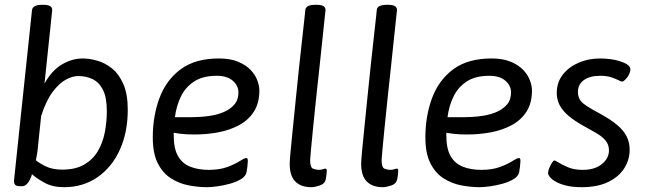

<svg xmlns="http://www.w3.org/2000/svg" viewBox="-20 -772 2694 798"><path d="M159 -752Q180 -752 188.5 -746.5Q197 -741 197 -730L165 -425Q196 -480 238 -504.5Q280 -529 324 -529Q351 -529 383.5 -520Q416 -511 445 -488Q474 -465 492.5 -423Q511 -381 511 -316Q511 -223 478.5 -150.5Q446 -78 386 -36Q326 6 246 6Q198 6 164 -13Q130 -32 113 -48Q110 -36 104 -24.5Q98 -13 90 -5.5Q82 2 71 2H63Q48 2 43 -4Q38 -10 38 -20L113 -730Q116 -752 155 -752ZM305 -456Q282 -456 254.5 -441.5Q227 -427 199.5 -391Q172 -355 151 -290L137 -156Q136 -142 133.5 -129.5Q131 -117 129 -106Q143 -94 170.5 -80.5Q198 -67 238 -67Q294 -67 330 -88Q366 -109 386.5 -143.5Q407 -178 415.5 -221.5Q424 -265 424 -310Q424 -367 408 -398.5Q392 -430 365 -443Q338 -456 305 -456Z M890 -529Q937 -529 969.5 -515.5Q1002 -502 1021.5 -481.5Q1041 -461 1049.5 -438Q1058 -415 1058 -396Q1058 -344 1035.5 -308.5Q1013 -273 974 -252Q935 -231 887 -222Q839 -213 788 -213Q752 -213 726.5 -216.5Q701 -220 685 -224L702 -259V-210Q702 -154 720 -123Q738 -92 771 -79Q804 -66 848 -66Q893 -66 925 -78Q957 -90 976.5 -102.5Q996 -115 1003 -115Q1006 -115 1008 -113.5Q1010 -112 1010 -103Q1010 -102 1009.5 -95Q1009 -88 1008 -78Q1007 -68 1005 -58Q1002 -40 982.5 -28Q963 -16 936 -8.5Q909 -1 883 2.5Q857 6 841 6Q804 6 764.5 -1.5Q725 -9 691 -30.5Q657 -52 636 -93Q615 -134 615 -201Q615 -290 643 -365Q671 -440 731.5 -484.5Q792 -529 890 -529ZM881 -457Q823 -457 787 -433.5Q751 -410 732 -371Q713 -332 707 -285H778Q787 -285 809 -286Q831 -287 858.5 -291.5Q886 -296 911.5 -307Q937 -318 954 -337.5Q971 -357 971 -388Q971 -416 947.5 -436.5Q924 -457 881 -457Z M1295 -752Q1316 -752 1324.5 -746.5Q1333 -741 1333 -730Q1333 -730 1329.5 -698Q1326 -666 1320.5 -612.5Q1315 -559 1308 -494.5Q1301 -430 1294 -364.5Q1287 -299 1281.5 -243Q1276 -187 1272.5 -150Q1269 -113 1269 -107Q1269 -76 1281 -71Q1293 -66 1305 -66Q1314 -66 1321 -68.5Q1328 -71 1332 -71Q1338 -71 1338 -64Q1338 -63 1337.5 -53.5Q1337 -44 1334 -27Q1330 -8 1309 -1Q1288 6 1274 6Q1231 6 1207.5 -17.5Q1184 -41 1184 -92Q1184 -102 1187.5 -141Q1191 -180 1197 -237.5Q1203 -295 1209.5 -361Q1216 -427 1223 -492Q1230 -557 1236 -610.5Q1242 -664 1245.5 -696.5Q1249 -729 1249 -730Q1250 -742 1261 -747Q1272 -752 1291 -752Z M1592 -752Q1613 -752 1621.5 -746.5Q1630 -741 1630 -730Q1630 -730 1626.5 -698Q1623 -666 1617.5 -612.5Q1612 -559 1605 -494.5Q1598 -430 1591 -364.5Q1584 -299 1578.5 -243Q1573 -187 1569.5 -150Q1566 -113 1566 -107Q1566 -76 1578 -71Q1590 -66 1602 -66Q1611 -66 1618 -68.5Q1625 -71 1629 -71Q1635 -71 1635 -64Q1635 -63 1634.5 -53.5Q1634 -44 1631 -27Q1627 -8 1606 -1Q1585 6 1571 6Q1528 6 1504.5 -17.5Q1481 -41 1481 -92Q1481 -102 1484.5 -141Q1488 -180 1494 -237.5Q1500 -295 1506.5 -361Q1513 -427 1520 -492Q1527 -557 1533 -610.5Q1539 -664 1542.5 -696.5Q1546 -729 1546 -730Q1547 -742 1558 -747Q1569 -752 1588 -752Z M2023 -529Q2070 -529 2102.5 -515.5Q2135 -502 2154.5 -481.5Q2174 -461 2182.5 -438Q2191 -415 2191 -396Q2191 -344 2168.5 -308.5Q2146 -273 2107 -252Q2068 -231 2020 -222Q1972 -213 1921 -213Q1885 -213 1859.5 -216.5Q1834 -220 1818 -224L1835 -259V-210Q1835 -154 1853 -123Q1871 -92 1904 -79Q1937 -66 1981 -66Q2026 -66 2058 -78Q2090 -90 2109.5 -102.5Q2129 -115 2136 -115Q2139 -115 2141 -113.5Q2143 -112 2143 -103Q2143 -102 2142.5 -95Q2142 -88 2141 -78Q2140 -68 2138 -58Q2135 -40 2115.5 -28Q2096 -16 2069 -8.5Q2042 -1 2016 2.5Q1990 6 1974 6Q1937 6 1897.5 -1.5Q1858 -9 1824 -30.5Q1790 -52 1769 -93Q1748 -134 1748 -201Q1748 -290 1776 -365Q1804 -440 1864.5 -484.5Q1925 -529 2023 -529ZM2014 -457Q1956 -457 1920 -433.5Q1884 -410 1865 -371Q1846 -332 1840 -285H1911Q1920 -285 1942 -286Q1964 -287 1991.5 -291.5Q2019 -296 2044.5 -307Q2070 -318 2087 -337.5Q2104 -357 2104 -388Q2104 -416 2080.5 -436.5Q2057 -457 2014 -457Z M2474 -529Q2492 -529 2514 -526.5Q2536 -524 2555.5 -518Q2575 -512 2587.5 -503.5Q2600 -495 2600 -483Q2600 -474 2594 -462Q2588 -450 2579.5 -441.5Q2571 -433 2566 -433Q2560 -433 2552 -438Q2540 -444 2521.5 -450.5Q2503 -457 2475 -457Q2431 -457 2406.5 -439Q2382 -421 2382 -390Q2382 -359 2405.5 -341Q2429 -323 2473 -300Q2517 -276 2544.5 -253Q2572 -230 2584.5 -205Q2597 -180 2597 -150Q2597 -108 2574.5 -72.5Q2552 -37 2507.5 -15.5Q2463 6 2398 6Q2362 6 2336 0Q2310 -6 2292.5 -15.5Q2275 -25 2266.5 -35Q2258 -45 2258 -53Q2258 -62 2263 -74Q2268 -86 2274 -95.5Q2280 -105 2284 -105Q2286 -105 2290 -103Q2294 -101 2299 -98Q2313 -89 2339 -77.5Q2365 -66 2402 -66Q2452 -66 2481.5 -90Q2511 -114 2511 -147Q2511 -172 2495.5 -189.5Q2480 -207 2455.5 -220.5Q2431 -234 2405 -249Q2367 -270 2342.5 -291Q2318 -312 2306 -335Q2294 -358 2294 -386Q2294 -429 2318.5 -461Q2343 -493 2384 -511Q2425 -529 2474 -529Z"/></svg>

Font: Asap VF Beta
Style: Italic
Weight: 400
Italic angle: -6°
Designer: Pablo Cosgaya
Foundry: Pablo Cosgaya
Version: Version 1.007